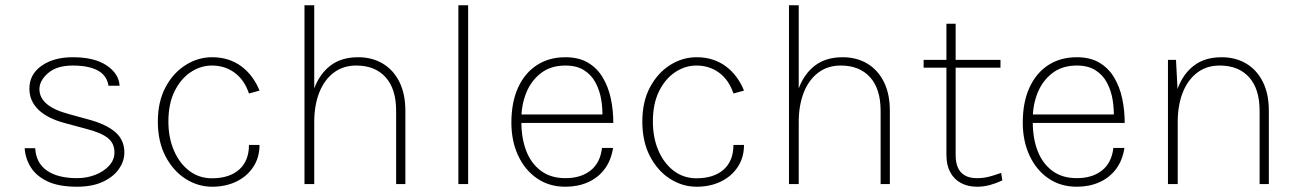

<svg xmlns="http://www.w3.org/2000/svg" viewBox="-20 -698 4923 728"><path d="M272 10Q203 10 160.2 -10.2Q117.5 -30.5 96.8 -63.8Q76 -97 73.5 -136H113.5Q116.5 -80 158 -51.2Q199.5 -22.5 272 -22.5Q309 -22.5 341.2 -35Q373.5 -47.5 393.8 -69.8Q414 -92 414 -120Q414 -155.5 387.5 -175.8Q361 -196 303 -210.5L223.5 -232Q159 -249.5 125.2 -282.5Q91.5 -315.5 91.5 -362Q91.5 -416 137.5 -448.5Q183.5 -481 256 -481Q338 -481 384.2 -450Q430.5 -419 433.5 -373H391.5Q385 -412.5 350.2 -431Q315.5 -449.5 256 -449.5Q195.5 -449.5 162.5 -421Q129.5 -392.5 129.5 -360Q129.5 -295 241 -265.5L315.5 -245Q382.5 -227 417 -197.2Q451.5 -167.5 451.5 -120Q451.5 -86.5 430.5 -56.8Q409.5 -27 369.5 -8.5Q329.5 10 272 10Z M784.5 10Q730.5 10 683.5 -20Q636.5 -50 607.5 -105.5Q578.5 -161 578.5 -237Q578.5 -312.5 607.5 -367Q636.5 -421.5 683.5 -451.2Q730.5 -481 784.5 -481Q818 -481 846 -471.8Q874 -462.5 896.5 -445.5Q919 -428.5 936 -405.2Q953 -382 964 -354.5L924 -343.5Q907 -394.5 870 -422Q833 -449.5 783.5 -449.5Q741 -449.5 703.2 -424.5Q665.5 -399.5 642 -352.2Q618.5 -305 618.5 -237Q618.5 -176 639.5 -127.2Q660.5 -78.5 697.8 -50.2Q735 -22 783.5 -22Q849.5 -22 886.8 -55Q924 -88 924 -148.5H964Q964 -100.5 940.2 -64.8Q916.5 -29 876 -9.5Q835.5 10 784.5 10Z M1482 0V-278Q1482 -361 1442 -405.2Q1402 -449.5 1331 -449.5Q1280.5 -449.5 1244.8 -422Q1209 -394.5 1190.2 -346.2Q1171.5 -298 1171.5 -235H1151Q1151 -307.5 1171.5 -362.8Q1192 -418 1233.2 -449.5Q1274.5 -481 1338 -481Q1391 -481 1431.2 -457Q1471.5 -433 1494.2 -387.8Q1517 -342.5 1517 -278V0ZM1134.5 0V-678H1171.5V0Z M1718 0V-678H1755V0Z M2124 10Q2062 10 2016 -21.8Q1970 -53.5 1944.5 -108.5Q1919 -163.5 1919 -233Q1919 -310 1944.2 -365.5Q1969.5 -421 2015.5 -451Q2061.5 -481 2124 -481Q2174.5 -481 2209.2 -460.5Q2244 -440 2265.2 -404.5Q2286.5 -369 2296 -324.5Q2305.5 -280 2305.5 -232H1950.5V-264H2287L2264 -249Q2265.5 -284 2259.8 -319.2Q2254 -354.5 2238.5 -384Q2223 -413.5 2195 -431.5Q2167 -449.5 2124 -449.5Q2068 -449.5 2030.8 -420.5Q1993.5 -391.5 1975.2 -345.8Q1957 -300 1957 -250V-233Q1957 -174 1975.2 -126.2Q1993.5 -78.5 2030.8 -50.5Q2068 -22.5 2124 -22.5Q2182.5 -22.5 2219.2 -51.5Q2256 -80.5 2262.5 -137H2304.5Q2297 -89 2272 -56.2Q2247 -23.5 2209 -6.8Q2171 10 2124 10Z M2621.5 10Q2567.5 10 2520.5 -20Q2473.5 -50 2444.5 -105.5Q2415.5 -161 2415.5 -237Q2415.5 -312.5 2444.5 -367Q2473.5 -421.5 2520.5 -451.2Q2567.5 -481 2621.5 -481Q2655 -481 2683 -471.8Q2711 -462.5 2733.5 -445.5Q2756 -428.5 2773 -405.2Q2790 -382 2801 -354.5L2761 -343.5Q2744 -394.5 2707 -422Q2670 -449.5 2620.5 -449.5Q2578 -449.5 2540.2 -424.5Q2502.5 -399.5 2479 -352.2Q2455.5 -305 2455.5 -237Q2455.5 -176 2476.5 -127.2Q2497.5 -78.5 2534.8 -50.2Q2572 -22 2620.5 -22Q2686.5 -22 2723.8 -55Q2761 -88 2761 -148.5H2801Q2801 -100.5 2777.2 -64.8Q2753.5 -29 2713 -9.5Q2672.5 10 2621.5 10Z M3319 0V-278Q3319 -361 3279 -405.2Q3239 -449.5 3168 -449.5Q3117.5 -449.5 3081.8 -422Q3046 -394.5 3027.2 -346.2Q3008.5 -298 3008.5 -235H2988Q2988 -307.5 3008.5 -362.8Q3029 -418 3070.2 -449.5Q3111.5 -481 3175 -481Q3228 -481 3268.2 -457Q3308.5 -433 3331.2 -387.8Q3354 -342.5 3354 -278V0ZM2971.5 0V-678H3008.5V0Z M3685 10Q3650 10 3623.8 -4Q3597.5 -18 3583 -45Q3568.5 -72 3568.5 -110.5V-608H3603.5V-110.5Q3603.5 -22.5 3684.5 -22.5Q3708 -22.5 3729 -27.8Q3750 -33 3776 -42.5L3780.5 -14Q3757.5 -3 3733.5 3.5Q3709.5 10 3685 10ZM3482 -441.5V-471H3773.5V-441.5Z M4063 10Q4001 10 3955 -21.8Q3909 -53.5 3883.5 -108.5Q3858 -163.5 3858 -233Q3858 -310 3883.2 -365.5Q3908.5 -421 3954.5 -451Q4000.5 -481 4063 -481Q4113.5 -481 4148.2 -460.5Q4183 -440 4204.2 -404.5Q4225.5 -369 4235 -324.5Q4244.5 -280 4244.5 -232H3889.5V-264H4226L4203 -249Q4204.5 -284 4198.8 -319.2Q4193 -354.5 4177.5 -384Q4162 -413.5 4134 -431.5Q4106 -449.5 4063 -449.5Q4007 -449.5 3969.8 -420.5Q3932.5 -391.5 3914.2 -345.8Q3896 -300 3896 -250V-233Q3896 -174 3914.2 -126.2Q3932.5 -78.5 3969.8 -50.5Q4007 -22.5 4063 -22.5Q4121.5 -22.5 4158.2 -51.5Q4195 -80.5 4201.5 -137H4243.5Q4236 -89 4211 -56.2Q4186 -23.5 4148 -6.8Q4110 10 4063 10Z M4756 0V-278Q4756 -361 4716 -405.2Q4676 -449.5 4605 -449.5Q4554.5 -449.5 4518.8 -422Q4483 -394.5 4464.2 -346.2Q4445.5 -298 4445.5 -235H4425Q4425 -307.5 4445.5 -362.8Q4466 -418 4507.2 -449.5Q4548.5 -481 4612 -481Q4665 -481 4705.2 -457Q4745.5 -433 4768.2 -387.8Q4791 -342.5 4791 -278V0ZM4408.5 0V-471H4439L4445.5 -346.5V0Z"/></svg>

Font: Karla ExtraLight
Style: Regular
Weight: 250
Designer: Jonathan Pinhorn
Version: Version 2.004;gftools[0.9.33]